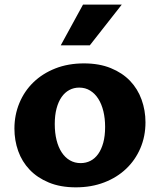

<svg xmlns="http://www.w3.org/2000/svg" viewBox="-20 -802 693 832"><path d="M308.6 9.8Q241.7 9.8 191.7 -11Q141.6 -31.7 108.4 -66.7Q75.2 -101.6 58.8 -147.7Q42.5 -193.8 42.5 -244.6Q42.5 -303.7 64 -355.5Q85.4 -407.2 124.8 -445.3Q164.1 -483.4 219.7 -505.4Q275.4 -527.3 343.8 -527.3Q410.2 -527.3 460.2 -506.8Q510.3 -486.3 543.5 -451.7Q576.7 -417 593.5 -370.4Q610.4 -323.7 610.4 -272Q610.4 -211.4 588.4 -159.9Q566.4 -108.4 526.6 -70.6Q486.8 -32.7 431.4 -11.5Q376 9.8 308.6 9.8ZM329.6 -95.2Q352.5 -95.2 371.8 -105Q391.1 -114.7 405.3 -134.5Q419.4 -154.3 427.5 -183.6Q435.5 -212.9 435.5 -252Q435.5 -288.6 428 -319.8Q420.4 -351.1 406 -373.8Q391.6 -396.5 370.8 -409.4Q350.1 -422.4 323.2 -422.4Q299.8 -422.4 280.3 -411.9Q260.7 -401.4 246.8 -381.3Q232.9 -361.3 225.1 -332Q217.3 -302.7 217.3 -264.6Q217.3 -226.1 225.1 -194.8Q232.9 -163.6 247.6 -141.4Q262.2 -119.1 283 -107.2Q303.7 -95.2 329.6 -95.2ZM243.2 -605.5 339.8 -782.2H507.8L369.1 -605.5Z"/></svg>

Font: Proza Libre
Style: Bold
Weight: 700
Designer: Jasper de Waard
Foundry: Jasper de Waard
Version: Version 1.000; ttfautohint (v1.4.1.8-43bc)